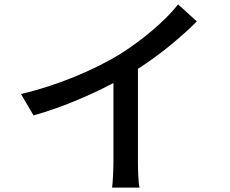

<svg xmlns="http://www.w3.org/2000/svg" viewBox="-20 -813 1040 870"><path d="M605 -501C706 -566 800 -644 872 -716L787 -793C731 -721 627 -633 526 -569C414 -500 246 -427 75 -387L132 -290C257 -325 389 -381 494 -437V-81C494 -40 491 14 488 37H612C607 14 605 -40 605 -81Z"/></svg>

Font: Spoqa Han Sans Neo Medium
Style: Regular
Weight: 500
Designer: [Spoqa Han Sans Neo] Dong-huui Kim  Younghwa Kang  Yujin Lee  [Noto Sans] Ryoko NISHIZUKA  (kana & ideographs); Paul D. 
Foundry: Spoqa (http://www.spoqa-han-sans.com)
Version: Version 1.000